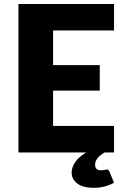

<svg xmlns="http://www.w3.org/2000/svg" viewBox="-20 -748 613 942"><path d="M240.5 -598.5V-428.5H469.5V-303.5H240.5V-130H539.5V0H493.5Q474 10.5 460.2 26.2Q446.5 42 446.5 61Q446.5 73 453.2 80.2Q460 87.5 473.5 87.5Q481 87.5 485.5 87Q490 86.5 493 85.8Q496 85 498 84.2Q500 83.5 502.5 83.5Q513 83.5 516.5 93L539.5 148.5Q522 159 496 166.2Q470 173.5 440.5 173.5Q387 173.5 359.2 152.5Q331.5 131.5 331.5 99Q331.5 73.5 348.5 48Q365.5 22.5 403 0H70.5V-728.5H539.5V-598.5Z"/></svg>

Font: Lato 2
Style: Regular
Weight: 900
Designer: Lukasz Dziedzic with Adam Twardoch and Botio Nikoltchev
Foundry: tyPoland Lukasz Dziedzic
Version: Version 2.015; 2015-08-06; http://www.latofonts.com/